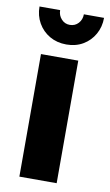

<svg xmlns="http://www.w3.org/2000/svg" viewBox="-82 -748 452 791"><g transform="rotate(10 144.0 -352.5)"><path d="M57.7 0V-512.7H213.7V0ZM153.3 -569.7Q114 -569.7 83.3 -587.5Q52.7 -605.3 35.2 -636Q17.7 -666.7 17.7 -704.7H104Q104 -683 118.2 -667.3Q132.3 -651.7 153.3 -651.7Q175.3 -651.7 189.3 -667.2Q203.3 -682.7 203.3 -704.7H287.7Q287.7 -666.7 270.3 -636Q253 -605.3 222.8 -587.5Q192.7 -569.7 153.3 -569.7Z"/></g></svg>

Font: MuseoModerno Thin
Style: Regular
Weight: 100
Designer: Pablo Cosgaya, Héctor Gatti, Marcela Romero, and the Authors of The MuseoModerno Project.
Foundry: Omnibus-Type Team
Version: Version 1.003